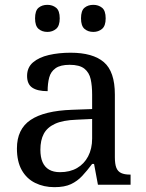

<svg xmlns="http://www.w3.org/2000/svg" viewBox="-20 -764 603 794"><path d="M205 10Q161 10 125.5 -7.5Q90 -25 70 -60.5Q50 -96 50 -150Q50 -230 106.5 -268Q163 -306 278 -310L361 -313V-373Q361 -409 355 -436.5Q349 -464 329 -480Q309 -496 268 -496Q230 -496 210 -482Q190 -468 183.5 -443.5Q177 -419 177 -387Q135 -387 113.5 -401.5Q92 -416 92 -450Q92 -485 116.5 -506Q141 -527 182 -536.5Q223 -546 272 -546Q364 -546 409.5 -507Q455 -468 455 -373V-114Q455 -86 461 -70.5Q467 -55 481 -48.5Q495 -42 517 -42H520V0H385L369 -86H361Q340 -58 320 -36.5Q300 -15 273.5 -2.5Q247 10 205 10ZM228 -52Q269 -52 298.5 -69Q328 -86 344.5 -117.5Q361 -149 361 -191V-272L297 -269Q240 -267 207.5 -252Q175 -237 161 -210.5Q147 -184 147 -145Q147 -114 156 -93.5Q165 -73 183 -62.5Q201 -52 228 -52ZM366 -632Q344 -632 329.5 -644.5Q315 -657 315 -688Q315 -720 329.5 -732Q344 -744 366 -744Q387 -744 402 -732Q417 -720 417 -688Q417 -657 402 -644.5Q387 -632 366 -632ZM176 -632Q154 -632 139.5 -644.5Q125 -657 125 -688Q125 -720 139.5 -732Q154 -744 176 -744Q197 -744 212 -732Q227 -720 227 -688Q227 -657 212 -644.5Q197 -632 176 -632Z"/></svg>

Font: Noto Serif Gujarati
Style: Regular
Weight: 400
Designer: Universal Thirst, Indian Type Foundry and the Monotype Design Team
Foundry: Monotype Imaging Inc.
Version: Version 2.102